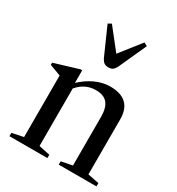

<svg xmlns="http://www.w3.org/2000/svg" viewBox="-199 -974 1011 1098"><g transform="rotate(30 307.0 -425.0)"><path d="M356 0V-22L429 -36.5V-357.5Q429 -417 405 -446.2Q381 -475.5 327.5 -475.5Q249 -475.5 197 -404V-445.5Q239 -487.5 289 -511Q339 -534.5 388.5 -534.5Q531 -534.5 531 -400V-36.5L605 -22V0ZM30.5 0V-22L105.5 -37.5V-444L31.5 -471.5V-486L191.5 -534.5H202.5V-446L207.5 -441V-37.5L281 -22V0ZM324 -623.5Q305 -623.5 294.5 -631.2Q284 -639 276 -654.5L194.5 -838.5L216 -850.5L324 -714L431.5 -850.5L453.5 -838.5L370 -654.5Q362 -639 351.8 -631.2Q341.5 -623.5 324 -623.5Z"/></g></svg>

Font: Libre Caslon Text
Style: Regular
Weight: 400
Designer: Pablo Impallari, Rodrigo Fuenzalida, Katja Schimmel
Foundry: Pablo Impallari, Rodrigo Fuenzalida
Version: Version 2.000